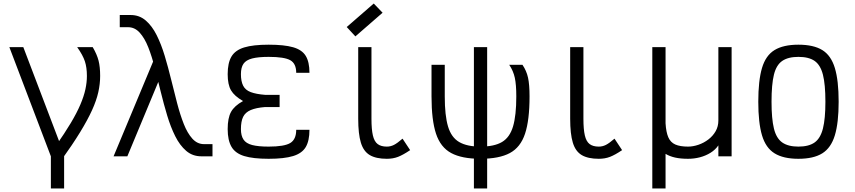

<svg xmlns="http://www.w3.org/2000/svg" viewBox="-20 -885 4840 1087"><path d="M268 182V0L33 -618H112L343 -11V182ZM327 22 296 -59Q347 -132 381 -189Q415 -246 435 -293Q455 -340 463.5 -379.5Q472 -419 472 -455Q472 -503 460.5 -538Q449 -573 417 -618H505Q529 -577 538 -541.5Q547 -506 547 -455Q547 -410 536.5 -363Q526 -316 501 -261Q476 -206 433.5 -136.5Q391 -67 327 22Z M1120 0Q1070 0 1034 -31Q998 -62 972 -114Q946 -166 926.5 -231Q907 -296 890 -365.5Q873 -435 856.5 -500Q840 -565 819.5 -617Q799 -669 771 -700Q743 -731 705 -731H658V-800H720Q769 -800 805 -769Q841 -738 867 -686Q893 -634 912.5 -569Q932 -504 949 -434.5Q966 -365 983 -300Q1000 -235 1020.5 -183Q1041 -131 1069 -100Q1097 -69 1135 -69H1183V0ZM623 0 870 -592 901 -481 701 0Z M1501 14Q1413 14 1362.5 -1.5Q1312 -17 1290.5 -54Q1269 -91 1269 -154Q1269 -217 1288 -251.5Q1307 -286 1356 -313Q1307 -341 1288 -373.5Q1269 -406 1269 -465Q1269 -529 1290.5 -565Q1312 -601 1362.5 -616.5Q1413 -632 1501 -632Q1589 -632 1639.5 -617.5Q1690 -603 1711 -568.5Q1732 -534 1732 -473H1657Q1657 -525 1623.5 -544Q1590 -563 1501 -563Q1442 -563 1407.5 -554Q1373 -545 1358.5 -524Q1344 -503 1344 -465Q1344 -425 1356.5 -400Q1369 -375 1399.5 -363.5Q1430 -352 1481 -348H1563V-279H1481Q1430 -275 1399.5 -262Q1369 -249 1356.5 -223.5Q1344 -198 1344 -154Q1344 -117 1358.5 -95Q1373 -73 1407.5 -64Q1442 -55 1501 -55Q1590 -55 1623.5 -75.5Q1657 -96 1657 -150H1732Q1732 -88 1711 -52.5Q1690 -17 1639.5 -1.5Q1589 14 1501 14Z M2170 14Q2109 14 2073.5 -7Q2038 -28 2023 -77.5Q2008 -127 2008 -213V-618H2083V-213Q2083 -153 2091 -118.5Q2099 -84 2118 -69.5Q2137 -55 2170 -55Q2191 -55 2210 -64.5Q2229 -74 2259 -100L2302 -35Q2262 -8 2233.5 3Q2205 14 2170 14ZM1992 -679 1943 -732 2096 -865 2146 -813Z M2700 14Q2595 14 2534.5 -18.5Q2474 -51 2448.5 -128Q2423 -205 2423 -339V-518H2498V-339Q2498 -231 2516.5 -169Q2535 -107 2579.5 -81Q2624 -55 2700 -55Q2778 -55 2822 -81Q2866 -107 2884.5 -169Q2903 -231 2903 -339Q2903 -406 2894.5 -445Q2886 -484 2863 -518H2938Q2961 -484 2969.5 -445Q2978 -406 2978 -339Q2978 -205 2952.5 -128Q2927 -51 2866.5 -18.5Q2806 14 2700 14ZM2663 182V-618H2738V182Z M3370 14Q3309 14 3273.5 -7Q3238 -28 3223 -77.5Q3208 -127 3208 -213V-618H3283V-213Q3283 -153 3291 -118.5Q3299 -84 3318 -69.5Q3337 -55 3370 -55Q3391 -55 3410 -64.5Q3429 -74 3459 -100L3502 -35Q3462 -8 3433.5 3Q3405 14 3370 14Z M3673 182V-618H3748V-187Q3751 -137 3763.5 -108Q3776 -79 3803 -67Q3830 -55 3875 -55Q3904 -55 3934.5 -65.5Q3965 -76 3990.5 -95.5Q4016 -115 4031.5 -142Q4047 -169 4047 -203V-618H4122V0H4047V-62Q4030 -37 4002.5 -20Q3975 -3 3942.5 5.5Q3910 14 3875 14Q3833 14 3802 7Q3771 0 3748 -14V182Z M4500 14Q4415 14 4365 -17Q4315 -48 4294 -119Q4273 -190 4273 -309Q4273 -429 4294 -500Q4315 -571 4365 -601.5Q4415 -632 4500 -632Q4586 -632 4635.5 -601.5Q4685 -571 4706.5 -500Q4728 -429 4728 -309Q4728 -190 4706.5 -119Q4685 -48 4635.5 -17Q4586 14 4500 14ZM4500 -55Q4559 -55 4592 -78.5Q4625 -102 4639 -157.5Q4653 -213 4653 -309Q4653 -407 4639 -462Q4625 -517 4592 -540Q4559 -563 4500 -563Q4442 -563 4408.5 -540Q4375 -517 4361.5 -462Q4348 -407 4348 -309Q4348 -213 4361.5 -157.5Q4375 -102 4408.5 -78.5Q4442 -55 4500 -55Z"/></svg>

Font: Victor Mono
Style: Regular
Weight: 400
Monospace: yes
Designer: Rune Bjørnerås
Version: Version 1.561;gftools[0.9.30]